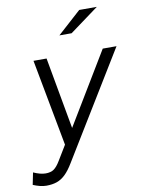

<svg xmlns="http://www.w3.org/2000/svg" viewBox="-120 -796 820 1084"><g transform="rotate(-10 290.5 -253.5)"><path d="M57 219Q39 219 19.5 214Q0 209 -19 201L-5 132Q15 141 32.5 145.5Q50 150 65 150Q94 150 112 137.5Q130 125 149 93L200 9L107 -488H182L256 -77L504 -488H583L213 117Q189 157 166 179Q143 201 117 210Q91 219 57 219ZM276 -604 411 -726H512L346 -604Z"/></g></svg>

Font: Red Hat Mono
Style: Italic
Weight: 300
Italic angle: -12°
Monospace: yes
Designer: Pentagram, MCKL
Foundry: Pentagram, MCKL
Version: Version 1.023